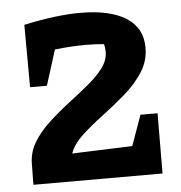

<svg xmlns="http://www.w3.org/2000/svg" viewBox="-47 -659 666 705"><g transform="rotate(-5 285.5 -307.0)"><path d="M48 0 49 -75Q49 -119 71 -155.5Q93 -192 128 -224.5Q163 -257 202 -287Q241 -317 276 -345.5Q311 -374 333 -403Q355 -432 355 -464Q355 -479 351 -492Q318 -495 285 -495Q228 -495 170 -488L129 -358H67L66 -588Q186 -614 274 -614Q383 -614 442.5 -576.5Q502 -539 502 -466Q502 -417 475.5 -376Q449 -335 408 -299.5Q367 -264 323.5 -231.5Q280 -199 246 -167.5Q212 -136 200 -102L422 -110L462 -222H525L524 0Z"/></g></svg>

Font: Piazzolla SC
Style: Bold
Weight: 700
Designer: Juan Pablo del Peral
Foundry: Huerta Tipografica
Version: Version 1.330